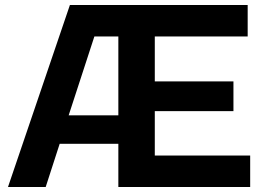

<svg xmlns="http://www.w3.org/2000/svg" viewBox="-20 -749 1054 769"><path d="M600 -126H982V0H454V-173H219L163 0H12L260 -729H972V-603H600V-423H915V-304H600ZM255 -287H454V-603H358Z"/></svg>

Font: BDO Grotesk DemiBold
Style: Regular
Weight: 600
Designer: Deni Anggara
Foundry: Lokal Container
Version: Version 2.000